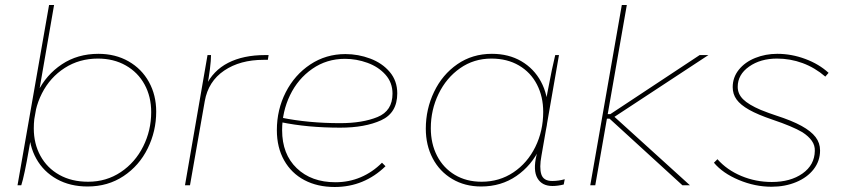

<svg xmlns="http://www.w3.org/2000/svg" viewBox="-20 -740 3369 767"><path d="M176 -720H196L135 -368L133 -354L94 -135Q87 -94 79 -56Q71 -18 65 0H50ZM96 -223Q96 -302 130 -371.5Q164 -441 227 -483Q290 -525 373 -525Q441 -525 493.5 -495Q546 -465 575 -412.5Q604 -360 604 -294Q604 -216 570 -147Q536 -78 473.5 -36.5Q411 5 330 5Q260 5 207 -24.5Q154 -54 125 -106Q96 -158 96 -223ZM584 -292Q584 -354 557.5 -402.5Q531 -451 482.5 -478.5Q434 -506 371 -506Q297 -506 238.5 -468.5Q180 -431 147.5 -367Q115 -303 115 -227Q115 -166 141.5 -117.5Q168 -69 217 -41.5Q266 -14 332 -14Q405 -14 462.5 -52.5Q520 -91 552 -155Q584 -219 584 -292Z M809 -520H823Q823 -499 818.5 -463Q814 -427 806 -388L801 -395Q831 -458 891.5 -489Q952 -520 1039 -520H1053L1050 -501Q1042 -501 1033 -501Q939 -501 875.5 -458Q812 -415 798 -336L739 0H719Z M1086 -220Q1086 -302 1121.5 -371.5Q1157 -441 1219.5 -482.5Q1282 -524 1360 -524Q1411 -524 1459 -506Q1507 -488 1537 -452.5Q1567 -417 1567 -367Q1567 -289 1502.5 -259.5Q1438 -230 1339 -230Q1208 -230 1102 -252L1104 -270Q1212 -248 1339 -248Q1428 -248 1488 -272.5Q1548 -297 1548 -366Q1548 -410 1520 -441.5Q1492 -473 1448 -489Q1404 -505 1358 -505Q1285 -505 1227.5 -465Q1170 -425 1138.5 -359.5Q1107 -294 1107 -220Q1107 -124 1165.5 -68Q1224 -12 1320 -12Q1374 -12 1421 -32Q1468 -52 1506 -90L1520 -76Q1478 -35 1427 -14Q1376 7 1317 7Q1248 7 1196 -20.5Q1144 -48 1115 -99.5Q1086 -151 1086 -220Z M2123 -119 2137 -178 2161 -339Q2165 -358 2168 -376Q2186 -472 2198 -520H2213L2143 -118Q2134 -70 2142.5 -43.5Q2151 -17 2186 -17Q2211 -17 2236 -24L2232 -3Q2208 3 2187 3Q2145 3 2127 -28Q2109 -59 2123 -119ZM2169 -297Q2169 -218 2136.5 -148.5Q2104 -79 2043 -37Q1982 5 1902 5Q1837 5 1786.5 -25Q1736 -55 1708.5 -107.5Q1681 -160 1681 -226Q1681 -304 1714 -373Q1747 -442 1807 -483.5Q1867 -525 1945 -525Q2012 -525 2062.5 -495.5Q2113 -466 2141 -414Q2169 -362 2169 -297ZM1701 -228Q1701 -166 1726 -117.5Q1751 -69 1797 -41.5Q1843 -14 1904 -14Q1975 -14 2031 -51.5Q2087 -89 2118.5 -153Q2150 -217 2150 -293Q2150 -354 2125 -402.5Q2100 -451 2053 -478.5Q2006 -506 1943 -506Q1873 -506 1818 -467.5Q1763 -429 1732 -365Q1701 -301 1701 -228Z M2338 0 2464 -720H2484L2358 0ZM2415 -266H2396L2399 -284H2418L2775 -520H2810L2425 -267V-282L2736 0H2706Z M2832 -90 2846 -104Q2884 -61 2941.5 -37Q2999 -13 3063 -13Q3138 -13 3186 -47Q3234 -81 3235 -137Q3236 -159 3223 -177.5Q3210 -196 3185 -212Q3146 -235 3066 -262Q3007 -282 2972.5 -301.5Q2938 -321 2922.5 -342.5Q2907 -364 2907 -392Q2907 -431 2931.5 -461.5Q2956 -492 2997 -508.5Q3038 -525 3085 -525Q3142 -525 3197 -504.5Q3252 -484 3290 -449L3277 -434Q3235 -470 3186 -488Q3137 -506 3084 -506Q3018 -506 2972.5 -474Q2927 -442 2927 -393Q2927 -365 2948.5 -343.5Q2970 -322 3019 -301Q3054 -287 3079 -279Q3144 -258 3182 -237Q3220 -216 3238 -192.5Q3256 -169 3256 -139Q3256 -97 3230.5 -64Q3205 -31 3160.5 -12.5Q3116 6 3062 6Q2996 6 2931.5 -21Q2867 -48 2832 -90Z"/></svg>

Font: Fixel Italic Variable 20240409 Display Thin
Style: Italic
Weight: 100
Italic angle: -10°
Designer: AlfaBravo + MacPaw
Foundry: Kyrylo Tkachov, Marchela Mozhyna, Serhii Makarenko, Maria Weinstein, Zakhar Kryvoshyya
Version: Version 1.211;Glyphs 3.2 (3225)